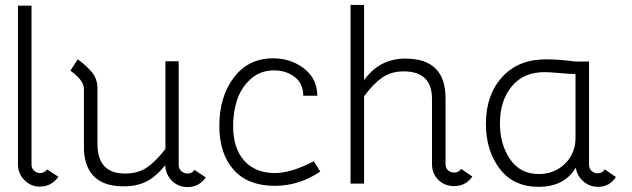

<svg xmlns="http://www.w3.org/2000/svg" viewBox="-20 -749 2566 780"><path d="M108 -726V-81Q108 -65 118.5 -55.5Q129 -46 143 -46Q160 -46 171 -61L217 -31Q190 9 141 9Q105 9 79 -17.5Q53 -44 53 -81V-726Z M266 -462 296 -508Q334 -480 355 -453.5Q376 -427 376 -389V-164Q376 -44 488 -44Q540 -44 576 -68Q612 -92 652 -144V-500H706V-79Q706 -63 717 -53.5Q728 -44 742 -44Q760 -44 770 -59L816 -28Q788 11 743 11Q704 11 678.5 -14.5Q653 -40 651 -78Q615 -32 575.5 -12Q536 8 482 8Q330 8 321 -138V-389Q321 -422 266 -462Z M1255 -94 1281 -52Q1195 6 1097 6Q987 6 929 -59.5Q871 -125 871 -238Q871 -356 930 -434Q989 -512 1089 -512Q1163 -512 1216 -470Q1269 -428 1269 -360H1212Q1212 -409 1177.5 -436Q1143 -463 1093 -463Q1037 -463 998 -427.5Q959 -392 943 -342.5Q927 -293 927 -237Q927 -147 972 -96.5Q1017 -46 1097 -46Q1163 -46 1255 -94Z M1459 -729V-423Q1521 -511 1627 -511Q1790 -511 1790 -350V-82Q1790 -66 1800.5 -57Q1811 -48 1825 -48Q1844 -48 1853 -63L1899 -32Q1872 7 1825 7Q1786 7 1760.5 -18.5Q1735 -44 1735 -82V-347Q1735 -459 1620 -459Q1569 -459 1533 -434Q1497 -409 1459 -358V-3H1404V-729Z M2437 -61 2482 -30Q2457 10 2409 10Q2375 10 2349.5 -12.5Q2324 -35 2319 -68Q2273 10 2168 10Q2066 10 2010 -63.5Q1954 -137 1954 -246Q1954 -363 2019.5 -435.5Q2085 -508 2198 -508Q2253 -508 2318 -499H2373V-80Q2373 -64 2383.5 -54.5Q2394 -45 2408 -45Q2427 -45 2437 -61ZM2318 -188V-448Q2303 -448 2256.5 -452Q2210 -456 2192 -456Q2106 -456 2058.5 -397.5Q2011 -339 2011 -248Q2011 -163 2052 -102.5Q2093 -42 2169 -42Q2215 -42 2250.5 -64.5Q2286 -87 2304 -124Q2318 -152 2318 -188Z"/></svg>

Font: Bellota
Style: Regular
Weight: 400
Designer: Kemie Guaida
Foundry: Kemie Guaida
Version: Version 1.000;PS 002.000;hotconv 1.0.70;makeotf.lib2.5.58329